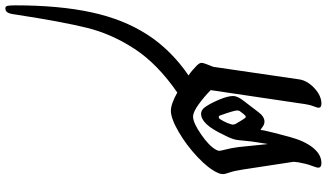

<svg xmlns="http://www.w3.org/2000/svg" viewBox="-272 -940 1222 718"><g transform="rotate(-90 339.0 -581.0)"><path d="M416 -487Q435 -474 453 -456Q463 -446 463 -438Q463 -430 448 -394L401 -72Q396 -42 368 -16Q340 10 310 10Q295 10 295 -1Q295 -5 301 -20.5Q307 -36 311 -67L361 -404Q337 -428 308 -449Q279 -470 262 -470Q239 -470 195.5 -440Q152 -410 138 -384Q134 -377 134 -372Q134 -368 138 -352Q145 -325 148 -300L159 -193H160Q162 -209 164 -219Q164 -218 169 -252L174 -300Q175 -319 191 -350Q214 -399 233.5 -419.5Q253 -440 272 -440Q289 -440 301 -420Q314 -400 326.5 -369.5Q339 -339 339 -320Q339 -304 321 -281L279 -226Q262 -203 243 -203Q232 -203 221 -212L212 -218V-217Q211 -206 207 -191Q203 -176 201 -166L186 -109Q171 -53 145.5 -21.5Q120 10 88 10Q71 10 71 -2Q71 -8 78.5 -27.5Q86 -47 91 -76L93 -94L64 -284Q59 -317 53 -333.5Q47 -350 47 -358Q47 -368 51 -376Q66 -411 110.5 -453Q155 -495 205 -524Q255 -553 284 -553Q309 -553 352 -529Q459 -603 515 -688.5Q571 -774 594 -867Q617 -960 644 -1136Q646 -1154 651 -1163Q656 -1172 667 -1172Q674 -1172 676 -1164.5Q678 -1157 678 -1135Q678 -971 652 -850.5Q626 -730 568.5 -641Q511 -552 416 -487ZM232 -320Q232 -318 234 -312Q252 -281 257 -275Q259 -273 262 -273Q265 -273 272 -281.5Q279 -290 283 -296Q285 -302 285 -305Q285 -316 267 -367Q267 -368 265.5 -371Q264 -374 260 -374Q256 -374 253 -370Q244 -356 238 -341.5Q232 -327 232 -320Z"/></g></svg>

Font: Charm
Style: Bold
Weight: 700
Designer: Katatrad Aksorn Co.,Ltd.
Foundry: Cadson Demak Co.,Ltd.
Version: Version 1.001